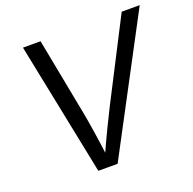

<svg xmlns="http://www.w3.org/2000/svg" viewBox="-128 -858 993 987"><g transform="rotate(-20 368.5 -364.0)"><path d="M245.6 0 98.1 -727.5H194.3L277.3 -294.9Q285.2 -252.4 294.2 -193.4Q303.2 -134.3 314.9 -43.9H296.4Q336.4 -132.8 366.2 -194.1Q396 -255.4 416 -294.9L638.2 -727.5H736.8L351.1 0Z"/></g></svg>

Font: Inter 17pt
Style: Italic
Weight: 400
Italic angle: -9.3988°
Version: Version 4.001;git-66647c0bb